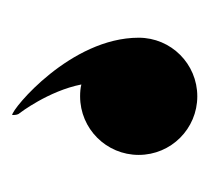

<svg xmlns="http://www.w3.org/2000/svg" viewBox="-34 -810 337 308"><g transform="rotate(90 134.0 -655.5)"><path d="M134 -616C186 -616 228 -658 228 -710C228 -762 186 -804 134 -804C82 -804 40 -762 40 -710C40 -601 154 -507 164 -507C164 -511 164 -516 161 -519C161 -519 125.5 -565 115 -618C121 -616.5 127.5 -616 134 -616Z"/></g></svg>

Font: Beautique Display Medium
Style: Bold
Weight: 900
Designer: Nhat-Quang Ngo
Version: Version 1.100;Glyphs 3.2.3 (3260)